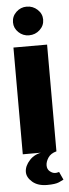

<svg xmlns="http://www.w3.org/2000/svg" viewBox="-57 -707 321 887"><g transform="rotate(-5 103.0 -263.5)"><path d="M25 0V-495H181V0ZM102 -545Q74 -545 53.5 -564.5Q33 -584 33 -611Q33 -639 53.5 -658.5Q74 -678 102 -678Q131 -678 152 -658.5Q173 -639 173 -612Q173 -584 152 -564.5Q131 -545 102 -545ZM125 151Q82 151 57 129.5Q32 108 32 83Q32 55 56.5 28.5Q81 2 122 -2L181 0Q154 7 142 25.5Q130 44 130 61Q130 79 142.5 89Q155 99 167 99Q174 99 178.5 97.5Q183 96 185 96L202 133Q197 136 180 143.5Q163 151 125 151Z"/></g></svg>

Font: Alumni Sans Black
Style: Regular
Weight: 900
Designer: Robert E. Leuschke
Foundry: Robert E. Leuschke
Version: Version 1.018